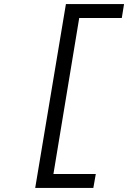

<svg xmlns="http://www.w3.org/2000/svg" viewBox="-20 -780 640 938"><path d="M152 138 302 -760H586L575 -692H367L241 70H448L436 138Z"/></svg>

Font: IBM Plex Mono Text
Style: Italic
Weight: 450
Italic angle: -9°
Monospace: yes
Designer: Mike Abbink, Paul van der Laan, Pieter van Rosmalen
Foundry: Bold Monday
Version: Version 2.1